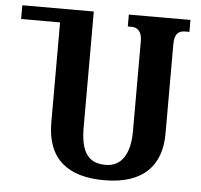

<svg xmlns="http://www.w3.org/2000/svg" viewBox="-52 -768 874 835"><g transform="rotate(5 385.0 -350.5)"><path d="M746 -714H477V-662H494C517 -662 539 -648 539 -604V-210C539 -109 501 -54 433 -54C360 -54 324 -97 324 -208V-714H12V-654H182V-217C182 -57 275 13 433 13C605 13 681 -75 681 -211V-603C681 -648 699 -662 727 -662H746Z"/></g></svg>

Font: Noto Serif Georgian Condensed Bold
Style: Regular
Weight: 700
Width: 3
Designer: Monotype Design Team, Akaki Razmadze
Foundry: Google LLC
Version: Version 2.003